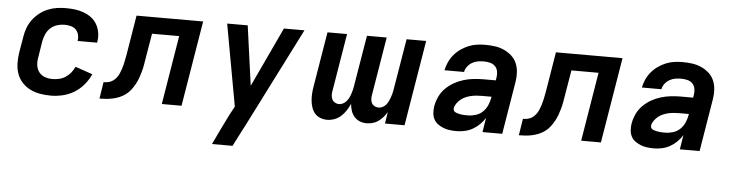

<svg xmlns="http://www.w3.org/2000/svg" viewBox="-46 -738 4442 1163"><g transform="rotate(5 2175.0 -156.5)"><path d="M269 8Q235 8 203 2.5Q171 -3 143.5 -16.5Q116 -30 94.5 -53Q73 -76 62.5 -105Q52 -134 51 -167Q50 -200 55 -233L72 -333Q76 -360 86 -387Q96 -414 113.5 -437.5Q131 -461 154.5 -479.5Q178 -498 205 -509Q232 -520 259.5 -524Q287 -528 314 -528Q343 -528 370.5 -524.5Q398 -521 423.5 -511.5Q449 -502 470 -486Q491 -470 504 -447Q517 -424 521.5 -396.5Q526 -369 521 -341L520 -336H401L402 -338Q405 -358 400 -376Q395 -394 382.5 -406Q370 -418 351.5 -422.5Q333 -427 314 -427Q292 -427 269.5 -420Q247 -413 229.5 -397Q212 -381 202.5 -359.5Q193 -338 189 -317L173 -217Q168 -192 171 -168.5Q174 -145 187.5 -127Q201 -109 223 -101Q245 -93 269 -93Q289 -93 309.5 -97.5Q330 -102 348 -113.5Q366 -125 380 -142Q394 -159 403 -179L508 -143Q493 -109 468 -79Q443 -49 410 -29Q377 -9 340.5 -0.5Q304 8 269 8Z M564 0 580 -101Q595 -101 610 -104.5Q625 -108 637 -116.5Q649 -125 658.5 -137.5Q668 -150 674 -164Q680 -178 684.5 -192Q689 -206 692.5 -220Q696 -234 698.5 -248.5Q701 -263 704 -277L744 -520H1149L1063 0H943L1012 -419H847L821 -264Q818 -245 814.5 -225Q811 -205 805.5 -185Q800 -165 793 -145.5Q786 -126 775.5 -107Q765 -88 752 -71Q739 -54 721.5 -41Q704 -28 684.5 -20Q665 -12 644.5 -7.5Q624 -3 604 -1.5Q584 0 564 0Z M1267 215Q1288 169 1310.5 123.5Q1333 78 1355 33L1385 -23L1295 -520H1420L1470 -157L1640 -520H1765L1462 79L1439 123L1392 215Z M1948 8Q1926 8 1906 0Q1886 -8 1873 -23.5Q1860 -39 1853.5 -59Q1847 -79 1845 -100.5Q1843 -122 1844.5 -144Q1846 -166 1850 -188L1905 -520H2024L1966 -169Q1963 -155 1964 -141.5Q1965 -128 1970.5 -117Q1976 -106 1987.5 -99.5Q1999 -93 2012 -93Q2024 -93 2036 -99Q2048 -105 2056.5 -115Q2065 -125 2071 -136.5Q2077 -148 2081 -160Q2085 -172 2088 -184Q2091 -196 2093 -208L2145 -520H2265L2207 -169Q2204 -155 2204.5 -141.5Q2205 -128 2210.5 -117Q2216 -106 2227.5 -99.5Q2239 -93 2253 -93Q2265 -93 2277 -99Q2289 -105 2297.5 -115Q2306 -125 2311.5 -136.5Q2317 -148 2321.5 -160Q2326 -172 2329 -184Q2332 -196 2334 -208L2386 -520H2505L2419 0H2300L2311 -71Q2302 -55 2289 -40Q2276 -25 2260 -13.5Q2244 -2 2225.5 3Q2207 8 2188 8Q2166 8 2146.5 0Q2127 -8 2113.5 -23.5Q2100 -39 2093.5 -59Q2087 -79 2085 -101Q2076 -80 2063 -60Q2050 -40 2032.5 -24Q2015 -8 1992.5 0Q1970 8 1948 8Z M2735 8Q2715 8 2694.5 5.5Q2674 3 2656 -4Q2638 -11 2622 -22.5Q2606 -34 2597 -51Q2588 -68 2586.5 -88.5Q2585 -109 2588 -129Q2593 -159 2606 -187.5Q2619 -216 2641.5 -239Q2664 -262 2692 -278Q2720 -294 2749.5 -303Q2779 -312 2809 -315.5Q2839 -319 2869 -319H2946L2949 -338Q2952 -356 2948.5 -374.5Q2945 -393 2932.5 -405.5Q2920 -418 2901.5 -422.5Q2883 -427 2864 -427Q2846 -427 2828 -424Q2810 -421 2793.5 -411.5Q2777 -402 2765 -386.5Q2753 -371 2750 -353H2631Q2636 -378 2647 -402.5Q2658 -427 2675.5 -448Q2693 -469 2716 -485Q2739 -501 2763.5 -511Q2788 -521 2813.5 -524.5Q2839 -528 2864 -528Q2894 -528 2923 -524Q2952 -520 2977.5 -508.5Q3003 -497 3024 -478.5Q3045 -460 3056 -434.5Q3067 -409 3069 -380Q3071 -351 3066 -321L3013 0H2893L2907 -88Q2894 -66 2874.5 -47Q2855 -28 2832.5 -15.5Q2810 -3 2785 2.5Q2760 8 2735 8ZM2797 -93Q2820 -93 2844 -100.5Q2868 -108 2886 -125.5Q2904 -143 2914 -166Q2924 -189 2928 -213L2929 -218H2869Q2853 -218 2836.5 -216.5Q2820 -215 2804.5 -211.5Q2789 -208 2773.5 -201.5Q2758 -195 2744.5 -184.5Q2731 -174 2720.5 -159.5Q2710 -145 2707 -130Q2706 -123 2708.5 -116.5Q2711 -110 2716.5 -106.5Q2722 -103 2728.5 -101Q2735 -99 2742 -97.5Q2749 -96 2755 -95Q2761 -94 2768.5 -93.5Q2776 -93 2783 -93Q2790 -93 2797 -93Z M3114 0 3130 -101Q3145 -101 3160 -104.5Q3175 -108 3187 -116.5Q3199 -125 3208.5 -137.5Q3218 -150 3224 -164Q3230 -178 3234.5 -192Q3239 -206 3242.5 -220Q3246 -234 3248.5 -248.5Q3251 -263 3254 -277L3294 -520H3699L3613 0H3493L3562 -419H3397L3371 -264Q3368 -245 3364.5 -225Q3361 -205 3355.5 -185Q3350 -165 3343 -145.5Q3336 -126 3325.5 -107Q3315 -88 3302 -71Q3289 -54 3271.5 -41Q3254 -28 3234.5 -20Q3215 -12 3194.5 -7.5Q3174 -3 3154 -1.5Q3134 0 3114 0Z M3935 8Q3915 8 3894.5 5.5Q3874 3 3856 -4Q3838 -11 3822 -22.5Q3806 -34 3797 -51Q3788 -68 3786.5 -88.5Q3785 -109 3788 -129Q3793 -159 3806 -187.5Q3819 -216 3841.5 -239Q3864 -262 3892 -278Q3920 -294 3949.5 -303Q3979 -312 4009 -315.5Q4039 -319 4069 -319H4146L4149 -338Q4152 -356 4148.5 -374.5Q4145 -393 4132.5 -405.5Q4120 -418 4101.5 -422.5Q4083 -427 4064 -427Q4046 -427 4028 -424Q4010 -421 3993.5 -411.5Q3977 -402 3965 -386.5Q3953 -371 3950 -353H3831Q3836 -378 3847 -402.5Q3858 -427 3875.5 -448Q3893 -469 3916 -485Q3939 -501 3963.5 -511Q3988 -521 4013.5 -524.5Q4039 -528 4064 -528Q4094 -528 4123 -524Q4152 -520 4177.5 -508.5Q4203 -497 4224 -478.5Q4245 -460 4256 -434.5Q4267 -409 4269 -380Q4271 -351 4266 -321L4213 0H4093L4107 -88Q4094 -66 4074.5 -47Q4055 -28 4032.5 -15.5Q4010 -3 3985 2.5Q3960 8 3935 8ZM3997 -93Q4020 -93 4044 -100.5Q4068 -108 4086 -125.5Q4104 -143 4114 -166Q4124 -189 4128 -213L4129 -218H4069Q4053 -218 4036.5 -216.5Q4020 -215 4004.5 -211.5Q3989 -208 3973.5 -201.5Q3958 -195 3944.5 -184.5Q3931 -174 3920.5 -159.5Q3910 -145 3907 -130Q3906 -123 3908.5 -116.5Q3911 -110 3916.5 -106.5Q3922 -103 3928.5 -101Q3935 -99 3942 -97.5Q3949 -96 3955 -95Q3961 -94 3968.5 -93.5Q3976 -93 3983 -93Q3990 -93 3997 -93Z"/></g></svg>

Font: Iosevka Aile
Style: Bold Italic
Weight: 700
Italic angle: -9°
Designer: Belleve Invis
Foundry: Belleve Invis
Version: Version 28.0.1; ttfautohint (v1.8.4)